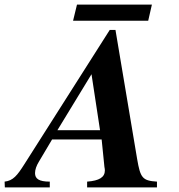

<svg xmlns="http://www.w3.org/2000/svg" viewBox="-88 -813 775 833"><path d="M290 0H593V-25C530 -29 521 -41 507 -123L413 -683H388L18 -101C-13 -52 -31 -29 -68 -25L-67 0H128V-25C80 -25 64 -38 64 -62C64 -77 70 -94 81 -112L138 -208H353L365 -89C366 -83 367 -79 367 -74C367 -44 343 -29 290 -25ZM161 -248 309 -491 346 -248ZM571 -793H246L229 -723H555Z"/></svg>

Font: XITS
Style: Bold Italic
Weight: 700
Italic angle: -16.33°
Designer: MicroPress Inc., with final additions and corrections provided by Coen Hoffman, Elsevier (retired)
Version: Version 1.105